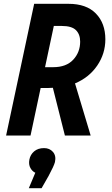

<svg xmlns="http://www.w3.org/2000/svg" viewBox="-20 -710 586 1006"><path d="M12 0 159 -690H339Q433 -690 482.5 -639Q532 -588 532 -504Q532 -429 489.5 -366.5Q447 -304 373 -273L455 0H320L257 -250Q251 -250 245 -249.5Q239 -249 233 -249H193L140 0ZM216 -358H259Q327 -358 363.5 -397Q400 -436 400 -492Q400 -530 378 -552Q356 -574 304 -574H262ZM268 139Q263 159 235 211L198 276H131L165 195Q150 189 139.5 170.5Q129 152 134 126Q139 100 159 83Q179 66 211 66Q240 66 257.5 86Q275 106 268 139Z"/></svg>

Font: Radio Canada Condensed SemiBold
Style: Italic
Weight: 600
Width: 3
Italic angle: -12°
Designer: Charles Daoud, Etienne Aubert Bonn, Alexandre Saumier Demers, Jacques Le Bailly
Foundry: Radio-Canada
Version: Version 2.104; ttfautohint (v1.8.4.7-5d5b);gftools[0.9.28.de